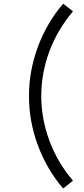

<svg xmlns="http://www.w3.org/2000/svg" viewBox="-20 -860 466 1059"><path d="M382.5 136.5C267.5 2.5 208 -165 207.5 -330C208 -497 266 -659 382.5 -797.5L328.5 -839.5C211 -704.5 138.5 -515 140 -330C138.5 -145 211 44.5 328.5 179.5Z"/></svg>

Font: Manrope
Style: Regular
Weight: 400
Designer: Mikhail Sharanda
Foundry: Mikhail Sharanda
Version: Version 4.505